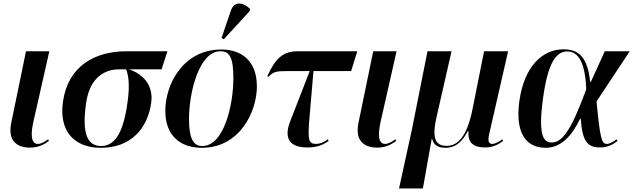

<svg xmlns="http://www.w3.org/2000/svg" viewBox="-20 -826 3582 1086"><path d="M150 9C199 9 233 -11 257 -29L252 -38C236 -27 216 -12 194 -12C153 -12 154 -71 169 -138L259 -536H127L43 -128C24 -30 75 9 150 9Z M551 10C723 10 815 -102 835 -243C850 -346 786 -409 709 -434H894L927 -536H695C518 -536 365 -454 336 -250C313 -88 396 10 551 10ZM552 0C471 0 443 -76 467 -243C488 -390 574 -434 655 -434H693C706 -402 716 -350 701 -245C678 -78 631 0 552 0Z M1246 -604 1392 -763 1395 -775C1355 -815 1304 -821 1286 -766L1233 -611ZM1122 10C1336 10 1433 -194 1433 -337C1433 -485 1343 -546 1232 -546C1015 -546 915 -348 915 -199C915 -59 999 10 1122 10ZM1124 0C1074 0 1049 -42 1049 -154C1049 -298 1104 -536 1227 -536C1279 -536 1300 -500 1300 -383C1300 -233 1247 0 1124 0Z M1717 8C1766 8 1800 -1 1839 -29L1834 -38C1811 -20 1789 -12 1767 -12C1723 -12 1723 -42 1728 -131L1753 -424H1966L2001 -536H1664C1584 -536 1539 -500 1492 -395L1499 -392C1526 -420 1543 -424 1603 -424H1732L1623 -144C1583 -45 1617 8 1717 8Z M2114 9C2163 9 2197 -11 2221 -29L2216 -38C2200 -27 2180 -12 2158 -12C2117 -12 2118 -71 2133 -138L2223 -536H2091L2007 -128C1988 -30 2039 9 2114 9Z M2237 240H2372L2422 -41H2424C2433 -5 2458 10 2499 10C2561 10 2596 -28 2626 -84H2630C2624 -13 2665 8 2724 8C2767 8 2796 -7 2826 -29L2821 -38C2803 -24 2779 -12 2765 -12C2746 -12 2737 -24 2747 -68L2854 -536H2718L2653 -210C2624 -64 2575 -1 2507 -1C2441 -1 2421 -44 2451 -172L2534 -536H2398L2310 -94Z M3066 10C3156 10 3217 -62 3261 -154H3265C3274 -26 3302 8 3375 8C3422 8 3453 -13 3473 -29L3467 -38C3452 -26 3429 -12 3413 -12C3382 -12 3375 -42 3354 -252L3542 -536H3401L3322 -363H3318C3303 -505 3253 -547 3167 -547C3049 -547 2946 -452 2918 -257C2891 -65 2962 10 3066 10ZM3100 -20C3052 -20 3023 -64 3052 -274C3080 -475 3127 -535 3189 -535C3252 -535 3290 -471 3296 -321C3212 -92 3162 -20 3100 -20Z"/></svg>

Font: Noto Serif Display SemiBold
Style: Italic
Weight: 600
Italic angle: -12°
Designer: Monotype Design Team
Foundry: Monotype Imaging Inc.
Version: Version 2.009